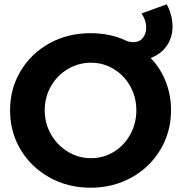

<svg xmlns="http://www.w3.org/2000/svg" viewBox="-20 -866 873 897"><path d="M786 -742Q786 -691 759 -652Q732 -613 684 -595Q730 -547 754.5 -484.5Q779 -422 779 -351Q779 -250 729.5 -167Q680 -84 594 -36.5Q508 11 403 11Q298 11 212 -36.5Q126 -84 76.5 -166.5Q27 -249 27 -351Q27 -452 76.5 -534.5Q126 -617 211.5 -664Q297 -711 403 -711Q498 -711 576 -673Q592 -669 602 -669Q631 -669 647 -688.5Q663 -708 663 -737Q663 -772 641 -803L759 -846Q786 -795 786 -742ZM617 -351Q617 -412 588.5 -463Q560 -514 511.5 -543.5Q463 -573 405 -573Q347 -573 297 -543.5Q247 -514 218 -463Q189 -412 189 -351Q189 -289 218.5 -238Q248 -187 297.5 -157Q347 -127 405 -127Q463 -127 511.5 -156.5Q560 -186 588.5 -237.5Q617 -289 617 -351Z"/></svg>

Font: Montserrat SemiBold
Style: Regular
Weight: 600
Designer: Julieta Ulanovsky
Foundry: Julieta Ulanovsky
Version: Version 6.001